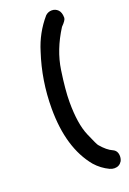

<svg xmlns="http://www.w3.org/2000/svg" viewBox="-165 -845 667 989"><g transform="rotate(-20 168.5 -350.5)"><path d="M283 87Q270 87 257 81Q215 61 184 26Q83 -96 83 -312Q83 -465 130 -608Q158 -701 221 -774Q236 -788 256 -788Q276 -788 290 -774Q304 -760 304 -730Q304 -717 277 -690Q212 -588 196.5 -483Q181 -378 181 -313Q181 -193 210 -125.5Q239 -58 244 -54Q276 -16 306 -3Q330 8 330 38Q330 52 324 64Q310 87 283 87Z"/></g></svg>

Font: Bad Comic
Style: Regular
Weight: 400
Designer: GGBotNet
Foundry: f0n7
Version: 0.9